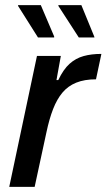

<svg xmlns="http://www.w3.org/2000/svg" viewBox="-20 -728 415 748"><path d="M16 0 124 -510H217L200 -416H207Q227 -458 251 -479.5Q275 -501 305.5 -509.5Q336 -518 375 -518L354 -419Q309 -419 277 -406Q245 -393 223.5 -367.5Q202 -342 187 -303.5Q172 -265 161 -213L115 0ZM128 -582 51 -704 50 -708H139L191 -586V-582ZM287 -582 208 -704 207 -708H297L347 -586L348 -582Z"/></svg>

Font: Saira SemiCondensed Medium
Style: Italic
Weight: 500
Width: 4
Italic angle: -12°
Designer: Hector Gatti with collaboration of the Omnibus-Type team
Foundry: Omnibus-Type
Version: Version 1.101